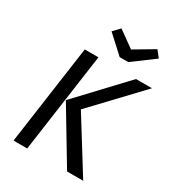

<svg xmlns="http://www.w3.org/2000/svg" viewBox="-213 -1032 1051 1155"><g transform="rotate(30 313.0 -454.5)"><path d="M159 -689H254L157 0H62ZM213 -368 515 -689H626L319 -365L546 0H434ZM572 -864 424 -754H364L244 -864L287 -909L400 -828L537 -909Z"/></g></svg>

Font: FiraGO
Style: Italic
Weight: 400
Italic angle: -8°
Designer: bBox Type GmbH
Foundry: bBox Type GmbH
Version: Version 1.001